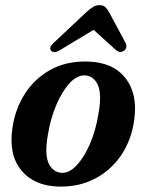

<svg xmlns="http://www.w3.org/2000/svg" viewBox="-20 -696 554 727"><path d="M311 -463Q407 -461 454.8 -400.5Q502.5 -340 488 -240.5Q477.5 -165.5 438.8 -108.2Q400 -51 339.5 -19.5Q279 12 203 10.5Q110 8.5 61 -50.8Q12 -110 27 -211Q37.5 -284 74.8 -341.8Q112 -399.5 172 -432.2Q232 -465 311 -463ZM213 -41.5Q242 -40 270.2 -70Q298.5 -100 320.8 -151.5Q343 -203 353 -266.5Q366 -339 350.8 -373.5Q335.5 -408 303 -410.5Q272.5 -412.5 243.5 -381Q214.5 -349.5 192.5 -297Q170.5 -244.5 161 -183.5Q148.5 -111 164.2 -77.5Q180 -44 213 -41.5ZM207.5 -506.5Q184 -492 173 -504.5Q164 -516 183.5 -534L307 -650Q320.5 -662.5 332 -669.5Q343.5 -676.5 357 -676.5Q370.5 -676.5 378.2 -669.5Q386 -662.5 393 -650L455.5 -533.5Q460 -524 458 -516.2Q456 -508.5 450 -504.5Q434 -493 418.5 -507L334.5 -583Z"/></svg>

Font: Fraunces 72pt Soft SemiBold
Style: Italic
Weight: 600
Italic angle: -16°
Version: Version 1.000;[b76b70a41]